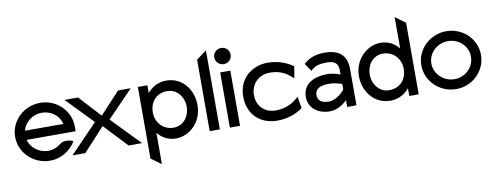

<svg xmlns="http://www.w3.org/2000/svg" viewBox="-67 -998 3998 1546"><g transform="rotate(-10 1932.0 -225.5)"><path d="M26 -226C26 -95 137 11 271 11C359 11 436 -36 479 -106L482 -111L477 -114C477 -114 413 -141 374 -108C346 -85 311 -70 271 -70C196 -70 131 -119 113 -187H514V-225C514 -356 405 -462 271 -462C137 -462 26 -357 26 -226ZM113 -262C130 -330 194 -381 271 -381C347 -381 411 -331 427 -262Z M455 0H560L735 -190L914 0H1024L799 -232L1011 -451H907L743 -274L580 -451H469L680 -233Z M1069 134 1152 195V-61C1186 -21 1233 11 1302 11C1409 11 1517 -83 1517 -225C1517 -343 1440 -462 1302 -462C1232 -462 1182 -429 1147 -388V-451H1069ZM1152 -225C1152 -313 1205 -377 1296 -377C1376 -377 1429 -306 1429 -225C1429 -151 1380 -78 1296 -78C1206 -78 1152 -152 1152 -225Z M1577 0H1660V-646L1577 -585Z M1716 -578C1716 -541 1746 -512 1783 -512C1820 -512 1850 -541 1850 -578C1850 -615 1820 -644 1783 -644C1746 -644 1716 -615 1716 -578ZM1742 0H1825V-451H1742Z M1891 -226C1891 -192 1896 -160 1907 -131C1939 -48 2016 11 2131 11C2213 11 2286 -17 2336 -53L2338 -55L2322 -150L2292 -125C2252 -94 2198 -72 2131 -72C2109 -72 2087 -76 2068 -83C2015 -104 1978 -153 1978 -226C1978 -248 1982 -268 1990 -287C2012 -340 2060 -380 2136 -380C2203 -380 2253 -359 2292 -326L2322 -301L2338 -396L2336 -398C2286 -434 2213 -462 2131 -462C2095 -462 2064 -456 2034 -444C1952 -411 1891 -338 1891 -226Z M2387 -135C2387 -46 2461 11 2560 11C2626 11 2679 -34 2701 -55V0H2777V-298C2777 -409 2714 -462 2599 -462C2518 -462 2470 -440 2428 -404L2424 -401L2468 -336L2472 -340C2507 -372 2540 -381 2599 -381C2666 -381 2694 -359 2694 -298V-266C2679 -272 2636 -288 2590 -288C2480 -288 2387 -246 2387 -135ZM2474 -136C2474 -193 2526 -209 2590 -209C2635 -209 2680 -194 2694 -189V-143C2686 -133 2632 -68 2563 -68C2509 -68 2474 -89 2474 -136Z M2837 -226C2837 -108 2916 11 3054 11C3124 11 3174 -22 3209 -63V0H3286V-585L3203 -646V-390C3170 -429 3123 -462 3054 -462C2947 -462 2837 -368 2837 -226ZM2925 -226C2925 -300 2974 -373 3058 -373C3148 -373 3203 -299 3203 -226C3203 -138 3149 -74 3058 -74C2978 -74 2925 -145 2925 -226Z M3347 -226C3347 -95 3458 11 3592 11C3726 11 3835 -95 3835 -226C3835 -357 3726 -462 3592 -462C3458 -462 3347 -357 3347 -226ZM3429 -226C3429 -312 3503 -381 3592 -381C3681 -381 3753 -312 3753 -226C3753 -140 3681 -70 3592 -70C3503 -70 3429 -140 3429 -226Z"/></g></svg>

Font: Charger Sport
Style: SeBd
Weight: 600
Designer: Jasper
Foundry: Cannot Into Space Fonts
Version: Version 1.1